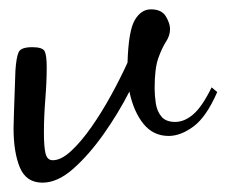

<svg xmlns="http://www.w3.org/2000/svg" viewBox="-20 -352 485 411"><path d="M71 39Q36 39 22.5 6.5Q9 -26 9 -78Q9 -86 10 -114.5Q11 -143 13 -201Q15 -230 20 -240.5Q25 -251 49 -251Q71 -251 75.5 -242.5Q80 -234 80 -208Q80 -177 77 -139.5Q74 -102 74 -68Q74 -38 77.5 -23.5Q81 -9 93 -9Q111 -9 132.5 -29Q154 -49 176 -80.5Q198 -112 218 -148.5Q238 -185 253 -218Q255 -286 268.5 -309Q282 -332 303 -332Q326 -332 335 -317Q344 -302 344 -290Q344 -276 335.5 -263Q327 -250 319 -228Q311 -206 311 -163Q311 -148 313.5 -131Q316 -114 325.5 -102.5Q335 -91 355 -91Q375 -91 394 -107.5Q413 -124 433 -165L445 -155Q422 -102 394.5 -81.5Q367 -61 341 -61Q308 -61 287 -87Q266 -113 257 -156Q233 -109 201.5 -64.5Q170 -20 136.5 9.5Q103 39 71 39Z"/></svg>

Font: Dancing Script SemiBold
Style: Regular
Weight: 600
Designer: Pablo Impallari
Foundry: Pablo Impallari
Version: Version 2.001